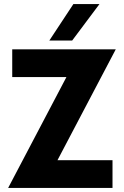

<svg xmlns="http://www.w3.org/2000/svg" viewBox="-20 -922 608 942"><path d="M306 -544H40V-680H548L262 -136H532V0H20ZM340 -902H468L334 -723H222Z"/></svg>

Font: Teachers[wght]
Style: Regular
Weight: 400
Designer: Alfredo Marco Pradil & Chank Diesel
Version: Version 1.000;Glyphs 3.1.2 (3151)